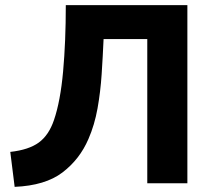

<svg xmlns="http://www.w3.org/2000/svg" viewBox="-20 -713 829 747"><path d="M37 14 20 -122Q92 -130 131 -158.5Q170 -187 190 -246Q215 -319 225.5 -435Q236 -551 236 -693H709V0H553V-561H383Q380 -493 375.5 -424.5Q371 -356 359.5 -291.5Q348 -227 324 -172Q290 -93 223 -42Q156 9 37 14Z"/></svg>

Font: Ubuntu Sans ExtraBold
Style: Regular
Weight: 800
Designer: Dalton Maag Ltd
Foundry: Dalton Maag Ltd
Version: Version 1.006; ttfautohint (v1.8.4.7-5d5b)